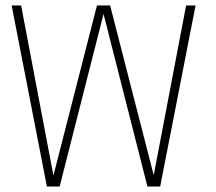

<svg xmlns="http://www.w3.org/2000/svg" viewBox="-20 -680 786 700"><path d="M564 0H517.5L353.5 -645H361.5L197.5 0H151L22.5 -660H57L175 -39H174.5L333.5 -660H381.5L541 -39H540L658.5 -660H693Z"/></svg>

Font: League Spartan Thin Thin
Style: Regular
Weight: 250
Version: Version 2.002